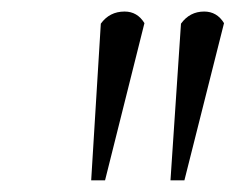

<svg xmlns="http://www.w3.org/2000/svg" viewBox="-20 -722 406 331"><path d="M137.2 -411.1 153.8 -681.2Q168.9 -702.1 194.8 -702.1Q216.8 -702.1 229 -682.1L161.1 -411.1ZM273.9 -411.1 292 -681.2Q307.1 -702.1 332 -702.1Q354 -702.1 366.2 -682.1L297.9 -411.1Z"/></svg>

Font: Dihjauti
Style: Bold Italic
Weight: 700
Italic angle: -9°
Designer: T. Christopher White
Version: Version 3.0.0